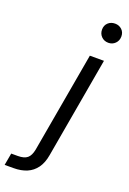

<svg xmlns="http://www.w3.org/2000/svg" viewBox="-289 -794 723 1074"><g transform="rotate(20 73.0 -257.0)"><path d="M-111 220 -98 148H-59Q-21 148 -2.5 132.5Q16 117 23 80L128 -517H212L107 82Q99 130 77 160.5Q55 191 21 205.5Q-13 220 -59 220ZM200 -620Q175 -620 158.5 -636.5Q142 -653 142 -678Q142 -703 158.5 -718.5Q175 -734 200 -734Q224 -734 240.5 -718.5Q257 -703 257 -678Q257 -653 240.5 -636.5Q224 -620 200 -620Z"/></g></svg>

Font: DM Sans 11pt
Style: Italic
Weight: 400
Italic angle: -10°
Version: Version 4.004;gftools[0.9.30]